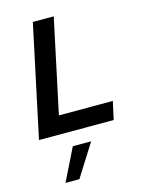

<svg xmlns="http://www.w3.org/2000/svg" viewBox="-143 -785 885 1162"><g transform="rotate(-15 300.0 -204.0)"><path d="M31 0 180 -700H311L186 -113H524L499 0ZM119 292 219 89H334L206 292Z"/></g></svg>

Font: Red Hat Mono SemiBold
Style: Italic
Weight: 600
Italic angle: -12°
Monospace: yes
Designer: Pentagram, MCKL
Foundry: MCKL
Version: Version 1.030